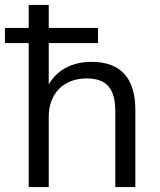

<svg xmlns="http://www.w3.org/2000/svg" viewBox="-32 -756 647 776"><path d="M84 0H165V-284C165 -378 225 -439 318 -439C398 -439 434 -399 434 -306V0H515V-311C515 -441 456 -506 337 -506C261 -506 199 -474 165 -415V-582H364V-643H165V-736H84V-643H-12V-582H84Z"/></svg>

Font: Poppy and Pepper
Style: Regular
Weight: 400
Designer: Thy Ha
Foundry: Thy Ha
Version: Version 0.001;Glyphs 3.2 (3227)